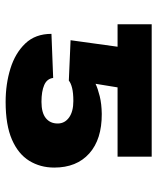

<svg xmlns="http://www.w3.org/2000/svg" viewBox="44 -612 577 706"><g transform="rotate(90 333.0 -259.5)"><path d="M276.9 -223.6 128.4 -230 152.3 -402.8H69.8V-528.3H556.6V-402.8H301.8L288.6 -321.8Q305.7 -330.1 334.2 -337.2Q362.8 -344.2 399.4 -344.7Q492.7 -345.2 544.7 -298.8Q596.7 -252.4 596.7 -169.9Q596.7 -118.7 571.8 -78.1Q546.9 -37.6 493.7 -14.4Q440.4 8.8 355 8.8Q289.6 8.8 232.7 -8.8Q175.8 -26.4 140.4 -63.5Q105 -100.6 105 -159.7L267.1 -166Q270 -143.1 293.2 -133.1Q316.4 -123 355 -123Q395 -123 414.8 -138.9Q434.6 -154.8 434.6 -182.6Q434.6 -208.5 412.6 -224.4Q390.6 -240.2 352.1 -240.2Q322.3 -240.2 304 -235.6Q285.6 -231 276.9 -223.6Z"/></g></svg>

Font: Inter Display ExtraBold
Style: Regular
Weight: 800
Designer: Rasmus Andersson
Foundry: rsms
Version: Version 4.000;git-a52131595